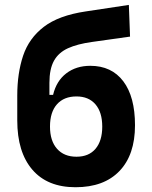

<svg xmlns="http://www.w3.org/2000/svg" viewBox="-20 -763 626 793"><path d="M292 10.3Q175.8 10.3 113.5 -62.3Q51.3 -134.8 51.3 -265.6V-368.2Q51.3 -460.4 75.4 -532.7Q99.6 -605 160.9 -652.1Q222.2 -699.2 334 -715.8L512.2 -742.7L517.1 -611.8L360.8 -589.8Q299.8 -581.5 260.7 -563.7Q221.7 -545.9 202.9 -512Q184.1 -478 184.1 -420.9V-371.1H199.2Q212.9 -428.7 253.7 -460Q294.4 -491.2 353 -491.2Q440.9 -491.2 489.3 -427.2Q537.6 -363.3 537.6 -245.6Q537.6 -123.5 473.4 -56.6Q409.2 10.3 292 10.3ZM295.9 -115.7Q346.7 -115.7 374.5 -148.4Q402.3 -181.2 402.3 -240.2Q402.3 -299.3 374.3 -332Q346.2 -364.7 295.9 -364.7Q244.1 -364.7 215.3 -332.3Q186.5 -299.8 186.5 -240.2Q186.5 -181.2 215.6 -148.4Q244.6 -115.7 295.9 -115.7Z"/></svg>

Font: Cascadia Code NF
Style: Bold
Weight: 700
Monospace: yes
Designer: Aaron Bell
Foundry: Saja Typeworks
Version: Version 2404.023; ttfautohint (v1.8.4)